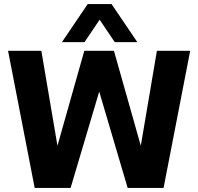

<svg xmlns="http://www.w3.org/2000/svg" viewBox="-20 -932 983 952"><path d="M20 -680H185L276 -144L247 -146L398 -680H545L696 -146L667 -144L758 -680H923L791 0H613L453 -542H491L330 0H152ZM415 -912H533L661 -723H549L454 -864H494L399 -723H287Z"/></svg>

Font: Teachers[wght]
Style: Regular
Weight: 400
Designer: Alfredo Marco Pradil & Chank Diesel
Version: Version 1.000;Glyphs 3.1.2 (3151)